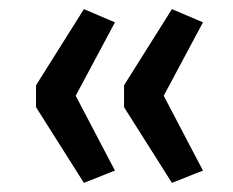

<svg xmlns="http://www.w3.org/2000/svg" viewBox="-20 -481 510 421"><path d="M164 -80 59 -246V-294L164 -461L232 -432L146 -271L232 -107ZM357 -80 252 -246V-294L357 -461L425 -432L339 -271L425 -107Z"/></svg>

Font: Nunito Sans 12pt ExtraLight 8pt Medium
Style: Regular
Weight: 500
Version: Version 3.101;gftools[0.9.27]